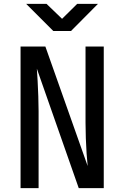

<svg xmlns="http://www.w3.org/2000/svg" viewBox="-20 -970 640 990"><path d="M86 0V-730H214L432 -114Q429 -140 426.5 -178.5Q424 -217 422.5 -258.5Q421 -300 421 -337V-730H515V0H386L170 -616Q172 -590 174 -552.5Q176 -515 177.5 -474Q179 -433 179 -397V0ZM255 -810 115 -950H220L300 -873L378 -950H485L346 -810Z"/></svg>

Font: JetBrainsMono NFM Medium
Style: Regular
Weight: 500
Monospace: yes
Designer: Philipp Nurullin, Konstantin Bulenkov
Foundry: JetBrains
Version: Version 2.304; ttfautohint (v1.8.4.7-5d5b);Nerd Fonts 3.3.0